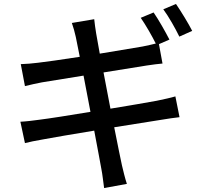

<svg xmlns="http://www.w3.org/2000/svg" viewBox="-20 -880 1040 970"><path d="M869 -860 805 -833C833 -795 865 -738 886 -695L951 -724C933 -760 895 -822 869 -860ZM756 -817 691 -790C716 -754 747 -700 767 -660C748 -655 724 -650 700 -645C661 -638 576 -624 484 -609C475 -660 468 -698 466 -710C462 -733 458 -764 456 -783L343 -764C351 -742 357 -719 363 -693C366 -679 373 -642 383 -593C292 -579 209 -567 172 -563C141 -559 113 -557 85 -556L106 -445C138 -453 162 -458 192 -464C227 -470 310 -483 402 -498C413 -441 425 -377 437 -315C329 -297 227 -281 178 -275C150 -271 108 -266 83 -265L106 -157C128 -163 159 -169 199 -176C246 -185 347 -202 456 -220C473 -128 488 -52 492 -27C498 3 501 35 506 70L621 49C611 19 603 -16 596 -45C590 -72 575 -146 557 -237C651 -252 738 -266 790 -274C828 -280 864 -286 887 -288L866 -393C843 -386 810 -379 772 -371C724 -362 635 -347 538 -331C526 -393 514 -457 503 -514C593 -528 677 -542 721 -549C749 -553 783 -558 801 -559L783 -657L836 -680C816 -719 781 -781 756 -817Z"/></svg>

Font: DAIFUKU Sans JP Medium
Style: Regular
Weight: 500
Designer: Original font ‘Source Han Sans JP’ : Ryoko NISHIZUKA  (kana, bopomofo & ideographs); Paul D. Hunt (Latin, Greek & Cyrill
Foundry: Daifuku
Version: Version 1.000